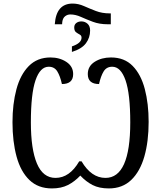

<svg xmlns="http://www.w3.org/2000/svg" viewBox="-20 -1046 902 1076"><path d="M287 -910Q295 -1026 387 -1026Q419 -1026 450.5 -1012Q482 -998 517 -984.5Q552 -971 595 -971H601V-910H584Q537 -910 500 -924Q463 -938 433 -951.5Q403 -965 374 -965Q358 -965 345 -955Q332 -945 329 -923L328 -910ZM383 -786Q437 -804 437 -835Q437 -847 426.5 -852.5Q416 -858 406 -865.5Q396 -873 396 -892Q396 -908 407.5 -917Q419 -926 436 -926Q456 -926 470.5 -913Q485 -900 485 -875Q485 -835 461.5 -803.5Q438 -772 383 -755ZM271 10Q194 10 145 -37Q96 -84 73 -168Q50 -252 50 -361Q50 -463 72 -545.5Q94 -628 141.5 -676Q189 -724 263 -724Q314 -724 352 -699Q390 -674 390 -631Q390 -575 327 -575Q317 -620 301 -646Q285 -672 253 -672Q205 -672 179 -596Q153 -520 153 -360Q153 -210 187 -129.5Q221 -49 291 -49Q370 -49 424 -142H437Q492 -49 571 -49Q710 -49 710 -360Q710 -520 683.5 -596Q657 -672 609 -672Q577 -672 561 -646Q545 -620 535 -575Q472 -575 472 -631Q472 -675 510.5 -699.5Q549 -724 602 -724Q677 -724 723.5 -676.5Q770 -629 791.5 -547Q813 -465 813 -363Q813 -253 789 -169Q765 -85 715.5 -37.5Q666 10 590 10Q536 10 499 -9Q462 -28 430 -62Q398 -28 360.5 -9Q323 10 271 10Z"/></svg>

Font: Noto Serif Condensed
Style: Regular
Weight: 400
Width: 3
Designer: Monotype Design Team
Foundry: Monotype Imaging Inc.
Version: Version 2.013; ttfautohint (v1.8.4.7-5d5b)